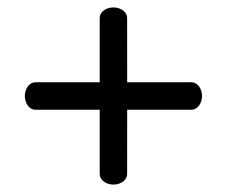

<svg xmlns="http://www.w3.org/2000/svg" viewBox="-20 -568 612 518"><path d="M497 -271.9C512 -272.3 525 -288.1 525 -309C525 -329.9 512 -346 497 -346C496.9 -346.1 414.9 -346.1 323.1 -346.1C323.1 -437.9 323 -520 323 -520C323.1 -534.7 306.9 -548 286 -548C265.1 -548 249 -535 249 -520V-346.1C157.1 -346 75 -346 75 -346C60.2 -346 47 -329.9 47 -309C47 -288.1 60 -271.9 75 -271.9H249V-98C249.4 -83 265.1 -70 286 -70C306.9 -70 323 -83 323 -98C323.1 -98 323.2 -180.1 323.1 -271.9Z"/></svg>

Font: Hi.
Style: Regular
Weight: 400
Designer: Mew Too, Robert Jablonski
Foundry: Cannot Into Space Fonts
Version: Version 1.996